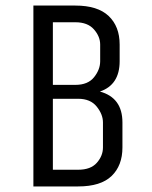

<svg xmlns="http://www.w3.org/2000/svg" viewBox="-20 -670 545 690"><path d="M251 -650Q331 -650 370.5 -612.5Q410 -575 410 -510V-450Q410 -365 339 -341Q420 -319 420 -230V-140Q420 -75 381 -37.5Q342 0 261 0H100V-650ZM340 -510Q340 -539 317.5 -564.5Q295 -590 251 -590H170V-365H251Q296 -365 318 -392.5Q340 -420 340 -450ZM350 -230Q350 -259 327.5 -287Q305 -315 261 -315H170V-60H261Q306 -60 328 -85Q350 -110 350 -140Z"/></svg>

Font: Unica One
Style: Regular
Weight: 400
Designer: Eduardo Rodriguez Tunni
Foundry: Eduardo Rodriguez Tunni
Version: Version 2.000; ttfautohint (v1.8.4.7-5d5b);gftools[0.9.23]